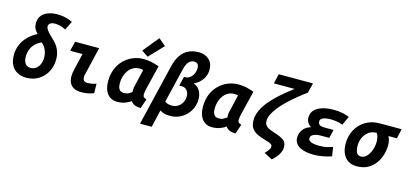

<svg xmlns="http://www.w3.org/2000/svg" viewBox="-77 -1407 4681 2190"><g transform="rotate(15 2263.0 -312.0)"><path d="M234 15Q179 15 133.5 -8Q88 -31 61 -79Q34 -127 34 -200Q34 -260 55.5 -315Q77 -370 121.5 -417.5Q166 -465 234 -500Q208 -527 195.5 -553Q183 -579 183 -613Q183 -672 213.5 -708Q244 -744 293 -760Q342 -776 396 -776Q446 -776 493 -764.5Q540 -753 576 -735L524 -631Q510 -640 488.5 -648Q467 -656 441.5 -661Q416 -666 390 -666Q369 -666 353.5 -659Q338 -652 329.5 -641Q321 -630 321 -616Q321 -597 337 -573.5Q353 -550 375.5 -528Q398 -506 416 -489Q442 -465 461 -439.5Q480 -414 491.5 -387Q503 -360 508.5 -332.5Q514 -305 514 -276Q514 -216 494.5 -163.5Q475 -111 438 -70.5Q401 -30 349.5 -7.5Q298 15 234 15ZM254 -106Q284 -106 307 -118.5Q330 -131 345.5 -153Q361 -175 368.5 -202.5Q376 -230 376 -260Q376 -290 368 -320Q360 -350 344 -376Q328 -402 303 -420Q251 -396 222 -362Q193 -328 181.5 -291Q170 -254 170 -220Q170 -180 181 -155Q192 -130 211 -118Q230 -106 254 -106Z M886 12Q834 12 799.5 -5.5Q765 -23 748 -56.5Q731 -90 731 -136Q731 -155 734 -176.5Q737 -198 743 -222L788 -412H642L670 -526H954L878 -205Q874 -193 872.5 -182.5Q871 -172 871 -164Q871 -136 885 -122Q899 -108 928 -108Q947 -108 973 -112Q999 -116 1030 -127L1032 -15Q991 1 954.5 6.5Q918 12 886 12Z M1309 12Q1260 12 1224.5 -11.5Q1189 -35 1169.5 -80.5Q1150 -126 1150 -193Q1150 -269 1175.5 -332.5Q1201 -396 1246.5 -442Q1292 -488 1351.5 -513Q1411 -538 1478 -538Q1523 -538 1568 -529Q1613 -520 1662 -501L1594 -223Q1590 -202 1586 -183Q1582 -164 1582 -150Q1582 -129 1592.5 -118Q1603 -107 1626 -102L1588 11Q1536 10 1510.5 -3.5Q1485 -17 1470 -40Q1448 -21 1405 -4.5Q1362 12 1309 12ZM1359 -105Q1391 -105 1413 -117Q1435 -129 1451 -141Q1450 -153 1450 -166Q1450 -179 1452 -191.5Q1454 -204 1457 -216L1504 -416Q1491 -419 1480 -420Q1469 -421 1457 -421Q1418 -421 1386 -403Q1354 -385 1331.5 -354.5Q1309 -324 1297 -285Q1285 -246 1285 -204Q1285 -165 1294.5 -143.5Q1304 -122 1320.5 -113.5Q1337 -105 1359 -105ZM1513 -575 1436 -627 1589 -814 1673 -743Z M1627 185 1800 -538Q1820 -622 1857 -674.5Q1894 -727 1947.5 -751.5Q2001 -776 2068 -776Q2139 -776 2186.5 -733Q2234 -690 2234 -613Q2234 -571 2217.5 -533.5Q2201 -496 2171 -466Q2141 -436 2101 -417Q2154 -396 2177 -351.5Q2200 -307 2200 -258Q2200 -181 2163.5 -120Q2127 -59 2067 -24Q2007 11 1934 11Q1890 11 1863 2.5Q1836 -6 1813 -20L1765 185ZM1924 -108Q1963 -108 1994.5 -127.5Q2026 -147 2044 -180.5Q2062 -214 2062 -255Q2062 -292 2040 -321.5Q2018 -351 1972 -351H1947L1973 -460H1984Q2020 -460 2045.5 -480.5Q2071 -501 2084.5 -533Q2098 -565 2098 -598Q2098 -620 2086 -639.5Q2074 -659 2041 -659Q2005 -659 1979 -630.5Q1953 -602 1937 -536L1840 -132Q1871 -108 1924 -108Z M2429 12Q2380 12 2344.5 -11.5Q2309 -35 2289.5 -80.5Q2270 -126 2270 -193Q2270 -269 2295.5 -332.5Q2321 -396 2366.5 -442Q2412 -488 2471.5 -513Q2531 -538 2598 -538Q2643 -538 2688 -529Q2733 -520 2782 -501L2714 -223Q2710 -202 2706 -183Q2702 -164 2702 -150Q2702 -129 2712.5 -118Q2723 -107 2746 -102L2708 11Q2656 10 2630.5 -3.5Q2605 -17 2590 -40Q2568 -21 2525 -4.5Q2482 12 2429 12ZM2479 -105Q2511 -105 2533 -117Q2555 -129 2571 -141Q2570 -153 2570 -166Q2570 -179 2572 -191.5Q2574 -204 2577 -216L2624 -416Q2611 -419 2600 -420Q2589 -421 2577 -421Q2538 -421 2506 -403Q2474 -385 2451.5 -354.5Q2429 -324 2417 -285Q2405 -246 2405 -204Q2405 -165 2414.5 -143.5Q2424 -122 2440.5 -113.5Q2457 -105 2479 -105Z M3184 190 3086 139Q3101 123 3113.5 108.5Q3126 94 3134 80Q3142 66 3142 52Q3142 29 3117.5 17.5Q3093 6 3056 -4Q3007 -18 2964 -37Q2921 -56 2894 -91.5Q2867 -127 2867 -189Q2867 -228 2879.5 -268.5Q2892 -309 2919 -353Q2946 -397 2988.5 -444Q3031 -491 3090.5 -543.5Q3150 -596 3228 -654H2983L3009 -769H3414L3385 -652Q3328 -611 3273.5 -566Q3219 -521 3171.5 -475.5Q3124 -430 3088.5 -385.5Q3053 -341 3032.5 -299Q3012 -257 3012 -220Q3012 -184 3032 -163Q3052 -142 3083 -130Q3114 -118 3146 -108Q3209 -89 3246 -62.5Q3283 -36 3283 18Q3283 58 3260 100.5Q3237 143 3184 190Z M3629 15Q3584 15 3543 7.5Q3502 0 3469.5 -16.5Q3437 -33 3418 -60.5Q3399 -88 3399 -127Q3399 -177 3429 -219.5Q3459 -262 3522 -281Q3494 -298 3479 -323.5Q3464 -349 3464 -379Q3464 -437 3500 -472.5Q3536 -508 3594.5 -524Q3653 -540 3719 -540Q3782 -540 3828 -530Q3874 -520 3907 -506L3859 -401Q3822 -415 3784.5 -420.5Q3747 -426 3712 -426Q3684 -426 3656.5 -421Q3629 -416 3611.5 -403Q3594 -390 3594 -367Q3594 -350 3602.5 -339Q3611 -328 3628 -322.5Q3645 -317 3672 -317H3778L3754 -217H3655Q3616 -217 3589.5 -209Q3563 -201 3549.5 -187.5Q3536 -174 3536 -155Q3536 -134 3554 -122Q3572 -110 3600.5 -105Q3629 -100 3662 -100Q3724 -100 3762.5 -110.5Q3801 -121 3823 -129L3840 -22Q3793 -6 3738.5 4.5Q3684 15 3629 15Z M4140 15Q4046 15 3998.5 -46Q3951 -107 3951 -202Q3951 -292 3990 -365.5Q4029 -439 4100.5 -482.5Q4172 -526 4269 -526H4526L4500 -412H4401Q4413 -388 4419 -362.5Q4425 -337 4425 -309Q4425 -255 4408.5 -198Q4392 -141 4357.5 -93Q4323 -45 4269 -15Q4215 15 4140 15ZM4157 -105Q4187 -105 4211.5 -124.5Q4236 -144 4253 -175Q4270 -206 4279 -241.5Q4288 -277 4288 -308Q4288 -343 4281.5 -369.5Q4275 -396 4263 -412H4257Q4205 -412 4167 -383.5Q4129 -355 4109 -310.5Q4089 -266 4089 -218Q4089 -166 4103.5 -135.5Q4118 -105 4157 -105Z"/></g></svg>

Font: Ubuntu Sans Mono
Style: Italic
Weight: 400
Italic angle: -13.5°
Monospace: yes
Designer: Dalton Maag Ltd
Foundry: Dalton Maag Ltd
Version: Version 1.006